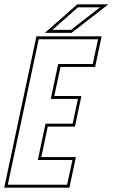

<svg xmlns="http://www.w3.org/2000/svg" viewBox="-44 -868 522 888"><path d="M-24.5 0 124.5 -700H426L396 -558.5H236L207 -424H332.5L302.5 -282.5H177L147 -141.5H307L277 0ZM-8 -13.5H266.5L291 -128H131L166.5 -296H292L316.5 -410.5H191L225 -572H385L409.5 -686.5H135ZM163.5 -716 313.5 -848H457L287 -716ZM198.5 -730H284.5L418.5 -834H316.5Z"/></svg>

Font: Tourney Condensed Thin
Style: Italic
Weight: 100
Width: 3
Italic angle: -12°
Designer: Tyler Finck
Foundry: Etcetera Type Co
Version: Version 1.010; ttfautohint (v1.8.3)